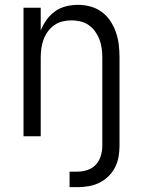

<svg xmlns="http://www.w3.org/2000/svg" viewBox="-20 -562 590 792"><path d="M267 210V146H300Q321 146 341.5 139Q362 132 376 116.5Q390 101 396 80.5Q402 60 402 39V-325Q402 -344 399.5 -362.5Q397 -381 390.5 -398.5Q384 -416 373 -431.5Q362 -447 346.5 -458Q331 -469 312.5 -473.5Q294 -478 275 -478Q256 -478 237.5 -473.5Q219 -469 203.5 -458Q188 -447 177 -431.5Q166 -416 159.5 -398.5Q153 -381 150.5 -362.5Q148 -344 148 -325V0H77V-530H148V-436Q157 -459 172 -480Q187 -501 207.5 -515.5Q228 -530 252.5 -536Q277 -542 302 -542Q328 -542 353.5 -535Q379 -528 400 -512.5Q421 -497 435.5 -475Q450 -453 458.5 -428Q467 -403 470 -377Q473 -351 473 -325V39Q473 62 469 85Q465 108 454.5 128.5Q444 149 427 165.5Q410 182 389.5 192Q369 202 346 206Q323 210 300 210Z"/></svg>

Font: Lode Term
Style: Regular
Weight: 400
Monospace: yes
Designer: Belleve Invis
Foundry: Belleve Invis
Version: Version 29.2.0